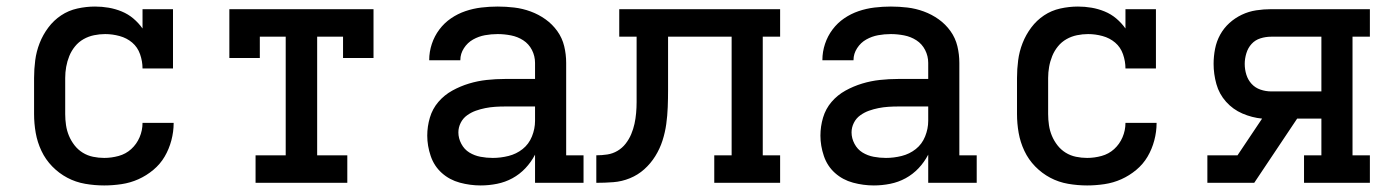

<svg xmlns="http://www.w3.org/2000/svg" viewBox="-20 -558 4240 586"><path d="M298 8Q269 8 240 3Q211 -2 185.5 -15.5Q160 -29 139.5 -50Q119 -71 106.5 -97.5Q94 -124 89 -152.5Q84 -181 84 -210V-320Q84 -347 87.5 -374Q91 -401 101 -426.5Q111 -452 127.5 -474Q144 -496 166.5 -511Q189 -526 216 -532Q243 -538 270 -538Q291 -538 311.5 -534.5Q332 -531 351.5 -523Q371 -515 387 -501.5Q403 -488 415 -471V-530H508V-349H415Q415 -371 407.5 -392.5Q400 -414 383.5 -428Q367 -442 345 -448Q323 -454 301 -454Q284 -454 267 -450.5Q250 -447 235 -438.5Q220 -430 209 -416.5Q198 -403 191.5 -387Q185 -371 182 -354Q179 -337 179 -320V-210Q179 -193 181.5 -176Q184 -159 190.5 -143.5Q197 -128 207.5 -114.5Q218 -101 232.5 -92Q247 -83 264 -79.5Q281 -76 298 -76Q320 -76 342 -82Q364 -88 380.5 -103Q397 -118 406 -139Q415 -160 415 -183Q415 -183 415 -183Q415 -183 415 -183H510Q510 -183 510 -182.5Q510 -182 510 -182Q510 -156 503 -129.5Q496 -103 482.5 -80Q469 -57 448 -39.5Q427 -22 402.5 -11Q378 0 351 4Q324 8 298 8Z M760 0V-84H852V-446H773V-381H680V-530H1120V-381H1027V-446H948V-84H1040V0Z M1447 8Q1415 8 1383.5 -0.5Q1352 -9 1328.5 -30Q1305 -51 1294.5 -82Q1284 -113 1284 -144Q1284 -172 1292 -199Q1300 -226 1318 -247Q1336 -268 1360.5 -281.5Q1385 -295 1411.5 -303Q1438 -311 1465.5 -314Q1493 -317 1521 -317H1613V-366Q1613 -387 1603.5 -405.5Q1594 -424 1577 -435Q1560 -446 1539.5 -450Q1519 -454 1499 -454Q1479 -454 1460 -450.5Q1441 -447 1424 -437.5Q1407 -428 1396 -411Q1385 -394 1385 -375Q1385 -374 1385 -374Q1385 -374 1385 -374H1290Q1290 -375 1290 -375Q1290 -375 1290 -375Q1290 -400 1298 -424Q1306 -448 1321 -468Q1336 -488 1356.5 -502Q1377 -516 1400.5 -524Q1424 -532 1449 -535Q1474 -538 1499 -538Q1524 -538 1549.5 -535Q1575 -532 1599.5 -523Q1624 -514 1645 -499Q1666 -484 1681 -463Q1696 -442 1702 -417Q1708 -392 1708 -366V-84H1761V0H1613V-86Q1601 -63 1583.5 -44.5Q1566 -26 1544 -14Q1522 -2 1497 3Q1472 8 1447 8ZM1484 -76Q1508 -76 1532 -82Q1556 -88 1575 -103Q1594 -118 1603.5 -141.5Q1613 -165 1613 -189V-233H1521Q1506 -233 1491 -232Q1476 -231 1461 -228Q1446 -225 1432 -220Q1418 -215 1405.5 -206Q1393 -197 1386 -183Q1379 -169 1379 -154Q1379 -136 1388 -119Q1397 -102 1412.5 -92.5Q1428 -83 1446.5 -79.5Q1465 -76 1484 -76Z M1800 0V-84Q1817 -84 1833.5 -86.5Q1850 -89 1864.5 -97.5Q1879 -106 1889.5 -119.5Q1900 -133 1906.5 -148.5Q1913 -164 1916.5 -180Q1920 -196 1921.5 -213Q1923 -230 1923 -246.5Q1923 -263 1923 -280V-281Q1923 -282 1923 -282Q1923 -282 1923 -283V-446H1870V-530H2361V-446H2308V-84H2361V0H2160V-84H2213V-446H2019V-283Q2019 -257 2018 -231Q2017 -205 2013.5 -179.5Q2010 -154 2002 -129Q1994 -104 1980 -81.5Q1966 -59 1946.5 -41.5Q1927 -24 1902.5 -14Q1878 -4 1852 -2Q1826 0 1800 0Z M2647 8Q2615 8 2583.5 -0.5Q2552 -9 2528.5 -30Q2505 -51 2494.5 -82Q2484 -113 2484 -144Q2484 -172 2492 -199Q2500 -226 2518 -247Q2536 -268 2560.5 -281.5Q2585 -295 2611.5 -303Q2638 -311 2665.5 -314Q2693 -317 2721 -317H2813V-366Q2813 -387 2803.5 -405.5Q2794 -424 2777 -435Q2760 -446 2739.5 -450Q2719 -454 2699 -454Q2679 -454 2660 -450.5Q2641 -447 2624 -437.5Q2607 -428 2596 -411Q2585 -394 2585 -375Q2585 -374 2585 -374Q2585 -374 2585 -374H2490Q2490 -375 2490 -375Q2490 -375 2490 -375Q2490 -400 2498 -424Q2506 -448 2521 -468Q2536 -488 2556.5 -502Q2577 -516 2600.5 -524Q2624 -532 2649 -535Q2674 -538 2699 -538Q2724 -538 2749.5 -535Q2775 -532 2799.5 -523Q2824 -514 2845 -499Q2866 -484 2881 -463Q2896 -442 2902 -417Q2908 -392 2908 -366V-84H2961V0H2813V-86Q2801 -63 2783.5 -44.5Q2766 -26 2744 -14Q2722 -2 2697 3Q2672 8 2647 8ZM2684 -76Q2708 -76 2732 -82Q2756 -88 2775 -103Q2794 -118 2803.5 -141.5Q2813 -165 2813 -189V-233H2721Q2706 -233 2691 -232Q2676 -231 2661 -228Q2646 -225 2632 -220Q2618 -215 2605.5 -206Q2593 -197 2586 -183Q2579 -169 2579 -154Q2579 -136 2588 -119Q2597 -102 2612.5 -92.5Q2628 -83 2646.5 -79.5Q2665 -76 2684 -76Z M3298 8Q3269 8 3240 3Q3211 -2 3185.5 -15.5Q3160 -29 3139.5 -50Q3119 -71 3106.5 -97.5Q3094 -124 3089 -152.5Q3084 -181 3084 -210V-320Q3084 -347 3087.5 -374Q3091 -401 3101 -426.5Q3111 -452 3127.5 -474Q3144 -496 3166.5 -511Q3189 -526 3216 -532Q3243 -538 3270 -538Q3291 -538 3311.5 -534.5Q3332 -531 3351.5 -523Q3371 -515 3387 -501.5Q3403 -488 3415 -471V-530H3508V-349H3415Q3415 -371 3407.5 -392.5Q3400 -414 3383.5 -428Q3367 -442 3345 -448Q3323 -454 3301 -454Q3284 -454 3267 -450.5Q3250 -447 3235 -438.5Q3220 -430 3209 -416.5Q3198 -403 3191.5 -387Q3185 -371 3182 -354Q3179 -337 3179 -320V-210Q3179 -193 3181.5 -176Q3184 -159 3190.5 -143.5Q3197 -128 3207.5 -114.5Q3218 -101 3232.5 -92Q3247 -83 3264 -79.5Q3281 -76 3298 -76Q3320 -76 3342 -82Q3364 -88 3380.5 -103Q3397 -118 3406 -139Q3415 -160 3415 -183Q3415 -183 3415 -183Q3415 -183 3415 -183H3510Q3510 -183 3510 -182.5Q3510 -182 3510 -182Q3510 -156 3503 -129.5Q3496 -103 3482.5 -80Q3469 -57 3448 -39.5Q3427 -22 3402.5 -11Q3378 0 3351 4Q3324 8 3298 8Z M3665 0V-84H3757L3832 -196Q3801 -199 3772 -211.5Q3743 -224 3722 -247.5Q3701 -271 3692.5 -301.5Q3684 -332 3684 -363Q3684 -386 3688.5 -409Q3693 -432 3704 -452Q3715 -472 3732 -487.5Q3749 -503 3770 -513Q3791 -523 3814 -526.5Q3837 -530 3860 -530H4161V-446H4108V-84H4161V0H3960V-84H4013V-196H3939L3808 0ZM3860 -279H4013V-446H3860Q3843 -446 3827 -441Q3811 -436 3800 -424Q3789 -412 3784 -395.5Q3779 -379 3779 -363Q3779 -346 3784 -330Q3789 -314 3800 -302Q3811 -290 3827 -284.5Q3843 -279 3860 -279Z"/></svg>

Font: Iosevka Slab Medium Extended
Style: Regular
Weight: 500
Width: 7
Monospace: yes
Designer: Belleve Invis
Foundry: Belleve Invis
Version: Version 11.1.1; ttfautohint (v1.8.3)